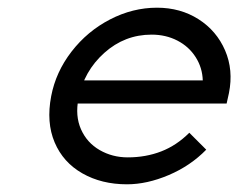

<svg xmlns="http://www.w3.org/2000/svg" viewBox="-20 -472 619 499"><path d="M113 -222Q125 -285 166 -338Q207 -391 266 -421.5Q325 -452 388 -452Q449 -452 496 -422Q543 -392 565 -341Q587 -290 575 -230L569 -203H151L165 -263H507Q506 -296 488.5 -323.5Q471 -351 441 -366.5Q411 -382 374 -382Q304 -382 251 -334.5Q198 -287 184 -216Q175 -171 190.5 -136Q206 -101 239 -82Q272 -63 312 -63Q359 -63 399 -78.5Q439 -94 472 -127L516 -83Q475 -41 418.5 -17Q362 7 310 7Q244 7 194 -21.5Q144 -50 122 -102Q100 -154 113 -222Z"/></svg>

Font: Teachers[wght] Italic
Style: Regular
Weight: 400
Designer: Alfredo Marco Pradil & Chank Diesel
Version: Version 1.000;Glyphs 3.1.2 (3151)